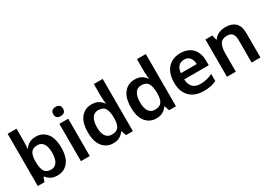

<svg xmlns="http://www.w3.org/2000/svg" viewBox="8 -1585 3381 2419"><g transform="rotate(-30 1698.0 -375.0)"><path d="M209 -580Q209 -548 207 -518.5Q205 -489 203 -472H209Q231 -506 269 -529Q307 -552 368 -552Q462 -552 520.5 -481.5Q579 -411 579 -272Q579 -133 520 -61.5Q461 10 365 10Q304 10 267.5 -12Q231 -34 209 -63H200L177 0H80V-760H209ZM331 -449Q264 -449 237 -408.5Q210 -368 209 -284V-272Q209 -187 235.5 -141Q262 -95 333 -95Q387 -95 417 -141Q447 -187 447 -274Q447 -361 417 -405Q387 -449 331 -449Z M836 -543V0H707V-543ZM772 -752Q801 -752 822 -737.5Q843 -723 843 -685Q843 -648 822 -633Q801 -618 772 -618Q742 -618 721.5 -633Q701 -648 701 -685Q701 -723 721.5 -737.5Q742 -752 772 -752Z M1175 10Q1081 10 1022.5 -61Q964 -132 964 -270Q964 -410 1023 -481.5Q1082 -553 1178 -553Q1238 -553 1276.5 -530Q1315 -507 1338 -473H1343Q1341 -488 1337.5 -517Q1334 -546 1334 -572V-760H1463V0H1363L1339 -71H1334Q1311 -37 1273 -13.5Q1235 10 1175 10ZM1214 -94Q1284 -94 1312 -133.5Q1340 -173 1341 -253V-269Q1341 -356 1313.5 -402Q1286 -448 1213 -448Q1156 -448 1125.5 -400.5Q1095 -353 1095 -268Q1095 -183 1125.5 -138.5Q1156 -94 1214 -94Z M1802 10Q1708 10 1649.5 -61Q1591 -132 1591 -270Q1591 -410 1650 -481.5Q1709 -553 1805 -553Q1865 -553 1903.5 -530Q1942 -507 1965 -473H1970Q1968 -488 1964.5 -517Q1961 -546 1961 -572V-760H2090V0H1990L1966 -71H1961Q1938 -37 1900 -13.5Q1862 10 1802 10ZM1841 -94Q1911 -94 1939 -133.5Q1967 -173 1968 -253V-269Q1968 -356 1940.5 -402Q1913 -448 1840 -448Q1783 -448 1752.5 -400.5Q1722 -353 1722 -268Q1722 -183 1752.5 -138.5Q1783 -94 1841 -94Z M2469 -553Q2543 -553 2596 -523.5Q2649 -494 2677.5 -439Q2706 -384 2706 -307V-241H2349Q2351 -169 2389.5 -129Q2428 -89 2497 -89Q2549 -89 2591 -99Q2633 -109 2678 -130V-28Q2637 -8 2594 1Q2551 10 2491 10Q2411 10 2349.5 -20.5Q2288 -51 2253 -113Q2218 -175 2218 -267Q2218 -361 2249.5 -424Q2281 -487 2337.5 -520Q2394 -553 2469 -553ZM2470 -458Q2420 -458 2389 -426Q2358 -394 2352 -330H2582Q2581 -386 2554 -422Q2527 -458 2470 -458Z M3125 -553Q3216 -553 3267.5 -505.5Q3319 -458 3319 -354V0H3191V-327Q3191 -388 3167 -418.5Q3143 -449 3092 -449Q3017 -449 2989 -401Q2961 -353 2961 -264V0H2832V-543H2932L2950 -472H2957Q2983 -514 3028.5 -533.5Q3074 -553 3125 -553Z"/></g></svg>

Font: Noto Sans Sora Sompeng SemiBold
Style: Regular
Weight: 600
Version: Version 2.101